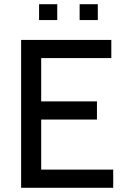

<svg xmlns="http://www.w3.org/2000/svg" viewBox="-20 -889 594 909"><path d="M80 -700H507V-614H175V-409H439V-323H175V-86H516V0H80ZM165 -869H251V-794H165ZM357 -869H443V-794H357Z"/></svg>

Font: Cabin
Style: Regular
Weight: 400
Designer: Pablo Impallari
Foundry: Pablo Impallari. http://www.impallari.com Igino Marini. http://www.ikern.com
Version: Version 2.200